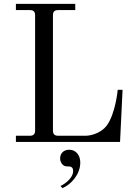

<svg xmlns="http://www.w3.org/2000/svg" viewBox="-20 -732 710 990"><path d="M290 85C290 104 303 126 325 126C336 126 343 126 349 130C355.8 134.5 357 142 357 152C357 179 326 211 292 227L302 238C347 219 394 167 394 106C394 69 372 40 337 40C311 40 290 56 290 85ZM62 0H599L612 -269H587C587 -269 576 -146 530 -84C500 -45 449 -32 420 -32H280C261 -32 253 -41 253 -59V-653C253 -672 261 -680 280 -680H368V-712H62V-680H134C153 -680 161 -672 161 -653V-59C161 -41 153 -32 134 -32H62Z"/></svg>

Font: Old Standard
Style: Regular
Weight: 400
Designer: Alexey Kryukov <alexios@thessalonica.org.ru>
Version: Version 2.0